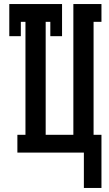

<svg xmlns="http://www.w3.org/2000/svg" viewBox="-20 -755 540 950"><path d="M395 175V0H66V-88H106V-647H83V-576H26V-735H287V-576H229V-647H206V-88H343V-735H482V-647H443V-88H482V175Z"/></svg>

Font: Iosevka Curly Slab Semibold
Style: Regular
Weight: 600
Monospace: yes
Designer: Belleve Invis
Foundry: Belleve Invis
Version: Version 22.1.2; ttfautohint (v1.8.4)